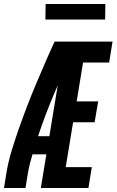

<svg xmlns="http://www.w3.org/2000/svg" viewBox="-38 -944 585 964"><path d="M-18 0 -6 -74Q3 -130 20 -186Q37 -242 56.5 -297.5Q76 -353 97 -408Q118 -463 141 -517.5Q164 -572 187.5 -626.5Q211 -681 236 -735H288L285 -716L333 -697Q283 -589 236.5 -480Q190 -371 153 -260H210L195 -169H125Q118 -146 112 -122Q106 -98 102 -74L90 0ZM167 0 288 -735H527L510 -630H379L347 -435H455L437 -330H329L292 -105H423L406 0ZM190 -846 191 -924H491L490 -846Z"/></svg>

Font: Iosevka Curly Extrabold
Style: Italic
Weight: 800
Italic angle: -9°
Monospace: yes
Designer: Belleve Invis
Foundry: Belleve Invis
Version: Version 22.1.2; ttfautohint (v1.8.4)